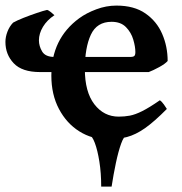

<svg xmlns="http://www.w3.org/2000/svg" viewBox="-23 -489 658 694"><path d="M435.5 -22V0Q424.8 2.4 414.8 30.3Q404.8 58.1 396 99.6Q387.2 141.1 380.4 185.5H342.8Q342.8 136.7 336.2 95.2Q329.6 53.7 319.8 27.8Q310.1 2 300.3 0V-22ZM122.1 -228.5Q56.6 -228.5 26.6 -260.3Q-3.4 -292 -3.4 -337.4Q-3.4 -355.5 3.9 -374.5Q11.2 -393.6 24.4 -407.2Q38.1 -415 62.3 -424.6Q86.4 -434.1 110.1 -442.1Q133.8 -450.2 147 -453.1Q151.4 -452.6 160.4 -445.6Q169.4 -438.5 173.8 -434.1Q147 -416.5 132.3 -392.1Q117.7 -367.7 117.7 -343.3Q117.7 -322.3 129.4 -302.7Q141.1 -283.2 173.8 -283.2H447.8Q459 -283.2 462.6 -286.9Q466.3 -290.5 466.3 -300.8Q466.3 -320.3 458.7 -345.9Q451.2 -371.6 432.4 -390.9Q413.6 -410.2 380.4 -410.2Q327.1 -410.2 305.4 -363.5Q283.7 -316.9 283.7 -239.3Q283.7 -156.7 318.1 -112.1Q352.5 -67.4 406.2 -67.4Q426.8 -67.4 446.3 -71Q465.8 -74.7 491.2 -87.4Q516.6 -100.1 554.7 -126.5Q561 -123 569.6 -111.1Q578.1 -99.1 580.1 -95.2Q534.7 -49.3 501 -25.6Q467.3 -2 435.8 6.3Q404.3 14.6 365.2 14.6Q309.6 14.6 263.7 -14.2Q217.8 -43 190.2 -95Q162.6 -147 162.6 -215.8Q162.6 -349.1 263.2 -422.9Q289.1 -441.9 325 -455.3Q360.8 -468.8 397.9 -468.8Q461.9 -468.8 502.7 -440.4Q543.5 -412.1 563.2 -366.5Q583 -320.8 583 -268.6Q574.2 -258.3 552.2 -246.3Q530.3 -234.4 514.6 -228.5Z"/></svg>

Font: Gentium Plus
Style: Bold
Weight: 700
Designer: Victor Gaultney, Annie Olsen, Iska Routamaa, Becca Hirsbrunner
Foundry: SIL International
Version: Version 6.101